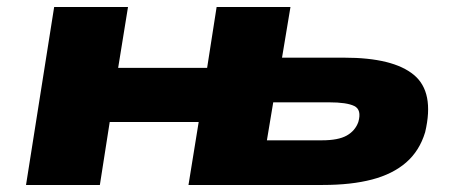

<svg xmlns="http://www.w3.org/2000/svg" viewBox="-20 -526 1299 546"><path d="M54 0 134 -506H344L316 -333H569L596 -506H806L782 -362H959Q1098 -362 1157 -313Q1216 -264 1189 -150Q1173 -97 1135 -64Q1097 -31 1038 -15.5Q979 0 898 0H516L545 -179H292L264 0ZM739 -127H896Q942 -127 966 -140.5Q990 -154 999 -179Q1009 -214 987.5 -224.5Q966 -235 916 -235H757Z"/></svg>

Font: Nunito Sans 7pt Expanded Black
Style: Italic
Weight: 900
Width: 7
Italic angle: -9°
Designer: Vernon Adams
Foundry: Vernon Adams
Version: Version 3.101;gftools[0.9.27]